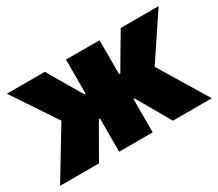

<svg xmlns="http://www.w3.org/2000/svg" viewBox="-102 -756 1107 973"><g transform="rotate(-30 452.0 -269.5)"><path d="M8.3 0 179.2 -282.7 8.3 -539.1H230L346.7 -340.3H354V-539.1H550.3V-340.3H557.1L674.3 -539.1H896L725.1 -282.7L896 0H668.5L556.6 -194.8H550.3V0H354V-194.8H347.7L235.8 0Z"/></g></svg>

Font: Inter 18pt Black
Style: Regular
Weight: 900
Designer: Rasmus Andersson
Foundry: rsms
Version: Version 4.001;git-66647c0bb